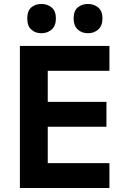

<svg xmlns="http://www.w3.org/2000/svg" viewBox="-20 -945 640 965"><path d="M80 0V-714H530V-589H220V-433H515V-308H220V-125H530V0ZM422 -778Q391 -778 370.5 -797Q350 -816 350 -852Q350 -890 370.5 -907.5Q391 -925 422 -925Q453 -925 474 -907Q495 -889 495 -852Q495 -816 474 -797Q453 -778 422 -778ZM188 -778Q157 -778 137 -796.5Q117 -815 117 -852Q117 -890 137 -907.5Q157 -925 188 -925Q219 -925 240 -907Q261 -889 261 -852Q261 -816 240 -797Q219 -778 188 -778Z"/></svg>

Font: Noto Sans Mono
Style: Bold
Weight: 700
Designer: Monotype Design Team
Foundry: Monotype Imaging Inc.
Version: Version 2.014